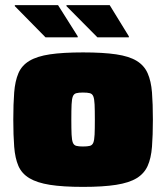

<svg xmlns="http://www.w3.org/2000/svg" viewBox="-20 -723 650 751"><path d="M305 8Q226 8 175.5 0Q125 -8 95 -26Q65 -44 52 -74Q39 -104 35.5 -149Q32 -194 32 -255Q32 -317 35.5 -361.5Q39 -406 52 -436.5Q65 -467 95 -485Q125 -503 175.5 -510.5Q226 -518 305 -518Q383 -518 434 -510.5Q485 -503 514.5 -485Q544 -467 557.5 -436.5Q571 -406 574.5 -361.5Q578 -317 578 -255Q578 -194 574.5 -149Q571 -104 557.5 -74Q544 -44 514.5 -26Q485 -8 434 0Q383 8 305 8ZM304 -150Q322 -150 331.5 -152.5Q341 -155 345 -165Q349 -175 350 -196.5Q351 -218 351 -255Q351 -293 350 -314.5Q349 -336 345 -346Q341 -356 331.5 -358.5Q322 -361 304 -361Q288 -361 278.5 -358.5Q269 -356 265 -346Q261 -336 260 -314.5Q259 -293 259 -255Q259 -218 260 -196.5Q261 -175 265 -165Q269 -155 278.5 -152.5Q288 -150 304 -150ZM484 -577H361L240 -699V-703H409L484 -581ZM284 -577H158L38 -699V-703H207L284 -581Z"/></svg>

Font: Saira SemiExpanded Black
Style: Regular
Weight: 900
Width: 6
Designer: Hector Gatti with collaboration of the Omnibus-Type team
Foundry: Omnibus-Type
Version: Version 1.101